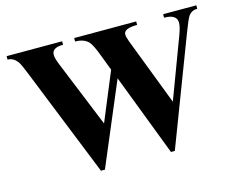

<svg xmlns="http://www.w3.org/2000/svg" viewBox="-95 -804 1190 961"><g transform="rotate(-15 500.0 -324.0)"><path d="M991.7 -643.6Q961.4 -643.6 945.3 -619.6Q936 -606 912.1 -543.5L699.2 14.6H679.2L516.6 -410.6L336.9 14.6H316.4L92.3 -544.4Q70.8 -598.1 64 -608.9Q42.5 -643.6 8.8 -643.6V-661.6H296.4V-643.6Q238.3 -643.6 238.3 -606.9Q238.3 -588.4 252 -555.2L392.6 -210L496.6 -460.9L464.8 -544.4Q443.8 -600.1 429.2 -617.2Q405.8 -643.6 358.9 -643.6V-661.6H680.2V-643.6Q610.4 -643.6 610.4 -612.8Q610.4 -599.6 619.6 -575.2L753.4 -226.1L870.6 -538.6Q885.7 -578.6 885.7 -600.1Q885.7 -643.6 819.8 -643.6V-661.6H991.7Z"/></g></svg>

Font: Dai Banna SIL Light
Style: Bold
Weight: 700
Designer: Victor Gaultney
Foundry: SIL International
Version: Version 2.001